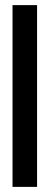

<svg xmlns="http://www.w3.org/2000/svg" viewBox="-20 -731 194 751"><path d="M29 0V-711H125V0Z"/></svg>

Font: Junicode SmExp
Style: Bold
Weight: 700
Width: 6
Designer: Peter S. Baker
Version: Version 2.205; ttfautohint (v1.8.4)